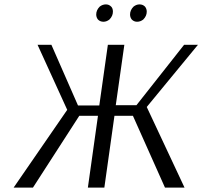

<svg xmlns="http://www.w3.org/2000/svg" viewBox="-20 -854 921 874"><path d="M434 -824Q447 -834 462 -834Q476 -834 486 -824Q494 -816 494 -801Q494 -781 478 -765Q465 -755 451 -755Q436 -755 426 -765Q418 -775 418 -788Q418 -808 434 -824ZM588 -824Q601 -834 615 -834Q630 -834 640 -824Q648 -814 648 -801Q648 -781 632 -765Q619 -755 604 -755Q590 -755 580 -765Q572 -775 572 -788Q572 -808 588 -824ZM507 -375H601L818 -650H881L648 -367L820 0H731L585 -327H501L455 0H380L426 -327H341L130 0H42L286 -354L151 -650H214L335 -374H432L471 -650H546Z"/></svg>

Font: Arsenal
Style: Italic
Weight: 400
Italic angle: -9.10001°
Designer: Andrij Shevchenko
Foundry: Stairsfor
Version: Version 2.001;PS 002.001;hotconv 1.0.88;makeotf.lib2.5.64775